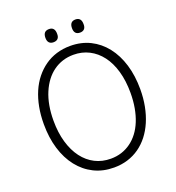

<svg xmlns="http://www.w3.org/2000/svg" viewBox="-227 -1534 1588 1732"><g transform="rotate(-20 567.5 -668.5)"><path d="M569 19Q463 19 377.5 -23.5Q292 -66 231 -143.5Q170 -221 137.5 -328Q105 -435 105 -565Q105 -652 119.5 -728.5Q134 -805 162 -870Q190 -935 231 -986Q272 -1037 323.5 -1073.5Q375 -1110 437 -1129Q499 -1148 569 -1148Q674 -1148 759 -1106Q844 -1064 905 -986.5Q966 -909 998.5 -802Q1031 -695 1031 -565Q1031 -479 1016 -402Q1001 -325 973 -260Q945 -195 905 -143.5Q865 -92 813.5 -55.5Q762 -19 700.5 0Q639 19 569 19ZM569 -66Q624 -66 672 -81.5Q720 -97 761.5 -127Q803 -157 835.5 -200Q868 -243 890.5 -298.5Q913 -354 925 -421Q937 -488 937 -565Q937 -680 910.5 -772.5Q884 -865 835 -929.5Q786 -994 718.5 -1028.5Q651 -1063 569 -1063Q514 -1063 465.5 -1047.5Q417 -1032 375.5 -1002Q334 -972 301.5 -929Q269 -886 245.5 -830.5Q222 -775 210 -708.5Q198 -642 198 -565Q198 -450 225 -357.5Q252 -265 301 -200Q350 -135 418 -100.5Q486 -66 569 -66ZM441 -1230Q414 -1230 399.5 -1245.5Q385 -1261 385 -1292Q385 -1324 399 -1340Q413 -1356 442 -1356Q469 -1356 483 -1340Q497 -1324 497 -1292Q498 -1261 483.5 -1245.5Q469 -1230 441 -1230ZM696 -1230Q668 -1230 654 -1245.5Q640 -1261 640 -1292Q640 -1324 654 -1340Q668 -1356 696 -1356Q723 -1356 737 -1340Q751 -1324 751 -1292Q752 -1261 737.5 -1245.5Q723 -1230 696 -1230Z"/></g></svg>

Font: Playwrite CL
Style: Regular
Weight: 400
Designer: Veronika Burian, José Scaglione
Foundry: TypeTogether
Version: Version 1.002